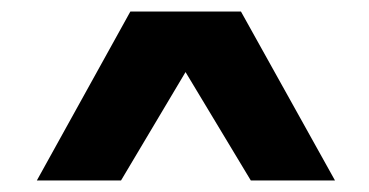

<svg xmlns="http://www.w3.org/2000/svg" viewBox="-20 -728 640 333"><path d="M397.9 -708 561 -415H415L301.8 -603L189.9 -415H43.9L206.1 -708Z"/></svg>

Font: Stilu Bold
Style: Regular
Weight: 700
Designer: Genilson Lima Santos
Foundry: Genilson Lima Santos
Version: Version 1.200;PS 001.200;hotconv 1.0.88;makeotf.lib2.5.64775